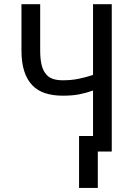

<svg xmlns="http://www.w3.org/2000/svg" viewBox="-20 -731 640 926"><path d="M519 -710.9H428.7V-369.6Q393.6 -357.9 358.4 -350.8Q323.2 -343.8 282.7 -343.8Q254.9 -343.8 234.4 -350.8Q213.9 -357.9 200.7 -375Q187 -391.6 180.4 -419.2Q173.8 -446.8 173.8 -488.3V-710.9H83.5V-488.3Q83.5 -429.2 96.9 -387.7Q110.4 -346.2 135.7 -319.8Q161.1 -293.5 198.2 -281.5Q235.4 -269.5 282.7 -269.5Q329.1 -269.5 362.5 -276.1Q396 -282.7 428.7 -294.4V0H519ZM451.7 175.3V-75.2H361.3V175.3Z"/></svg>

Font: RobotoMono Nerd Font
Style: Regular
Weight: 400
Monospace: yes
Designer: Google
Version: Version 3.000;Nerd Fonts 3.2.1